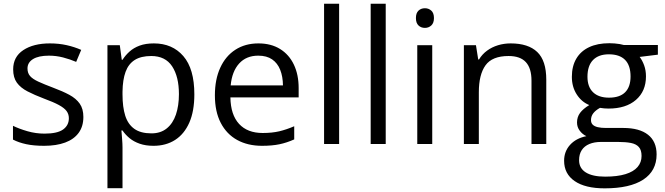

<svg xmlns="http://www.w3.org/2000/svg" viewBox="-20 -780 3603 1040"><path d="M431.6 -146.5Q431.6 -95.2 406 -60.3Q380.4 -25.4 332.8 -7.8Q285.2 9.8 219.2 9.8Q163.1 9.8 122.1 1Q81.1 -7.8 50.3 -23.9V-98.6Q83 -82.5 128.4 -69.3Q173.8 -56.2 221.2 -56.2Q290.5 -56.2 321.8 -78.6Q353 -101.1 353 -139.6Q353 -161.6 340.6 -178.5Q328.1 -195.3 298.8 -211.2Q269.5 -227.1 217.8 -246.1Q166.5 -265.6 129.2 -284.9Q91.8 -304.2 71.5 -332Q51.3 -359.9 51.3 -404.3Q51.3 -472.2 106.2 -508.5Q161.1 -544.9 250.5 -544.9Q298.8 -544.9 341.1 -535.4Q383.3 -525.9 419.9 -509.8L392.6 -444.8Q359.4 -459 321.8 -468.8Q284.2 -478.5 245.1 -478.5Q189 -478.5 158.9 -460Q128.9 -441.4 128.9 -409.2Q128.9 -384.3 142.8 -368.2Q156.7 -352.1 187.5 -337.9Q218.3 -323.7 268.6 -304.7Q318.8 -286.1 355.5 -266.4Q392.1 -246.6 411.9 -218.5Q431.6 -190.4 431.6 -146.5Z M813.5 -544.9Q913.6 -544.9 973.1 -476.1Q1032.7 -407.2 1032.7 -269Q1032.7 -177.7 1005.4 -115.7Q978 -53.7 928.5 -22Q878.9 9.8 811.5 9.8Q769 9.8 736.8 -1.5Q704.6 -12.7 681.6 -31.7Q658.7 -50.8 643.6 -73.2H637.7Q639.2 -54.2 641.4 -27.3Q643.6 -0.5 643.6 19.5V239.3H562V-535.2H628.9L639.6 -456.1H643.6Q659.2 -480.5 681.6 -500.7Q704.1 -521 736.6 -533Q769 -544.9 813.5 -544.9ZM799.3 -476.6Q743.7 -476.6 709.7 -455.1Q675.8 -433.6 660.2 -390.9Q644.5 -348.1 643.6 -283.7V-268.1Q643.6 -200.2 658.4 -153.3Q673.3 -106.4 707.8 -82Q742.2 -57.6 800.3 -57.6Q850.1 -57.6 883.3 -84.5Q916.5 -111.3 932.9 -159.4Q949.2 -207.5 949.2 -270Q949.2 -364.7 912.4 -420.7Q875.5 -476.6 799.3 -476.6Z M1379.9 -544.9Q1448.2 -544.9 1497.1 -514.6Q1545.9 -484.4 1571.8 -429.9Q1597.7 -375.5 1597.7 -302.7V-252.4H1228Q1229.5 -158.2 1274.9 -108.9Q1320.3 -59.6 1402.8 -59.6Q1453.6 -59.6 1492.7 -68.8Q1531.7 -78.1 1573.7 -96.2V-24.9Q1533.2 -6.8 1493.4 1.5Q1453.6 9.8 1399.4 9.8Q1322.3 9.8 1264.9 -21.7Q1207.5 -53.2 1175.8 -114.3Q1144 -175.3 1144 -263.7Q1144 -350.1 1173.1 -413.3Q1202.1 -476.6 1255.1 -510.7Q1308.1 -544.9 1379.9 -544.9ZM1378.9 -478.5Q1314 -478.5 1275.4 -436Q1236.8 -393.6 1229.5 -317.4H1512.7Q1512.2 -365.2 1497.8 -401.6Q1483.4 -438 1454.1 -458.3Q1424.8 -478.5 1378.9 -478.5Z M1816.9 0H1735.4V-759.8H1816.9Z M2069.3 0H1987.8V-759.8H2069.3Z M2321.3 -535.2V0H2240.2V-535.2ZM2281.7 -735.4Q2301.8 -735.4 2316.2 -722.4Q2330.6 -709.5 2330.6 -682.1Q2330.6 -655.3 2316.2 -642.1Q2301.8 -628.9 2281.7 -628.9Q2260.7 -628.9 2246.8 -642.1Q2232.9 -655.3 2232.9 -682.1Q2232.9 -709.5 2246.8 -722.4Q2260.7 -735.4 2281.7 -735.4Z M2746.1 -544.9Q2841.3 -544.9 2890.1 -498.3Q2939 -451.7 2939 -348.6V0H2858.9V-343.3Q2858.9 -410.2 2828.4 -443.4Q2797.9 -476.6 2734.9 -476.6Q2646 -476.6 2609.9 -426.3Q2573.7 -376 2573.7 -280.3V0H2492.7V-535.2H2558.1L2570.3 -458H2574.7Q2591.8 -486.3 2618.2 -505.6Q2644.5 -524.9 2677.2 -534.9Q2710 -544.9 2746.1 -544.9Z M3255.4 240.2Q3149.9 240.2 3092.8 200.9Q3035.6 161.6 3035.6 90.8Q3035.6 40.5 3067.6 4.9Q3099.6 -30.8 3156.2 -42.5Q3135.3 -52.2 3120.4 -71.8Q3105.5 -91.3 3105.5 -116.7Q3105.5 -146 3121.8 -168.2Q3138.2 -190.4 3171.9 -210.9Q3129.9 -228 3103.8 -268.8Q3077.6 -309.6 3077.6 -363.8Q3077.6 -421.4 3101.6 -462.2Q3125.5 -502.9 3170.9 -524.4Q3216.3 -545.9 3280.8 -545.9Q3294.9 -545.9 3309.3 -544.7Q3323.7 -543.5 3336.9 -541.3Q3350.1 -539.1 3359.9 -536.1H3543.5V-483.9L3444.8 -471.7Q3459.5 -452.6 3469.2 -425.8Q3479 -398.9 3479 -366.2Q3479 -286.1 3424.8 -239Q3370.6 -191.9 3275.9 -191.9Q3253.4 -191.9 3230 -195.8Q3206.1 -182.6 3193.6 -166.5Q3181.2 -150.4 3181.2 -129.4Q3181.2 -113.8 3190.7 -104.5Q3200.2 -95.2 3218.3 -91.1Q3236.3 -86.9 3261.7 -86.9H3356Q3443.4 -86.9 3490 -50.3Q3536.6 -13.7 3536.6 56.6Q3536.6 145.5 3464.4 192.9Q3392.1 240.2 3255.4 240.2ZM3257.8 176.8Q3324.2 176.8 3367.9 163.3Q3411.6 149.9 3433.3 124.8Q3455.1 99.6 3455.1 64.9Q3455.1 32.7 3440.4 16.4Q3425.8 0 3397.5 -5.6Q3369.1 -11.2 3328.1 -11.2H3235.4Q3199.2 -11.2 3172.4 0Q3145.5 11.2 3131.1 33.2Q3116.7 55.2 3116.7 87.9Q3116.7 131.3 3153.3 154.1Q3189.9 176.8 3257.8 176.8ZM3278.8 -251Q3336.9 -251 3366.2 -280.3Q3395.5 -309.6 3395.5 -365.7Q3395.5 -425.8 3365.7 -455.8Q3335.9 -485.8 3277.8 -485.8Q3222.2 -485.8 3192.1 -454.8Q3162.1 -423.8 3162.1 -364.3Q3162.1 -309.6 3192.4 -280.3Q3222.7 -251 3278.8 -251Z"/></svg>

Font: Wonky
Style: Regular
Weight: 400
Designer: Monotype Design Team
Foundry: Monotype Imaging Inc.
Version: Version 3.000